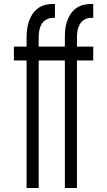

<svg xmlns="http://www.w3.org/2000/svg" viewBox="-20 -755 540 968"><path d="M114 193V-450H50V-520H114V-566Q114 -587 116.5 -607Q119 -627 125.5 -646.5Q132 -666 143 -683Q154 -700 170.5 -712.5Q187 -725 206.5 -730Q226 -735 247 -735H257V-665H247Q230 -665 214 -656.5Q198 -648 189.5 -633Q181 -618 178 -601Q175 -584 175 -566V-520H307V-566Q307 -587 309 -607Q311 -627 317.5 -646.5Q324 -666 335 -683Q346 -700 362.5 -712.5Q379 -725 399 -730Q419 -735 439 -735H450V-665H439Q422 -665 406.5 -656.5Q391 -648 382.5 -633Q374 -618 371 -601Q368 -584 368 -566V-520H450V-450H368V193H307V-450H175V193Z"/></svg>

Font: Moesevka
Style: Regular
Weight: 400
Monospace: yes
Designer: Belleve Invis
Foundry: Belleve Invis
Version: Version 32.5.0; ttfautohint (v1.8.4)